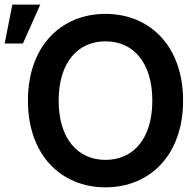

<svg xmlns="http://www.w3.org/2000/svg" viewBox="-29 -797 845 827"><path d="M759.6 -363.6C759.6 -598.7 616.1 -737.2 425.4 -737.2C234.4 -737.2 91.3 -598.7 91.3 -363.6C91.3 -128.9 234.4 9.9 425.4 9.9C616.1 9.9 759.6 -128.6 759.6 -363.6ZM-8.9 -609.4H69.6L144.5 -777.3H24.1ZM223.7 -363.6C223.7 -529.1 307.2 -619 425.4 -619C544 -619 627.1 -529.1 627.1 -363.6C627.1 -198.2 544 -108.3 425.4 -108.3C307.2 -108.3 223.7 -198.2 223.7 -363.6Z"/></svg>

Font: Margiela Sans Semi Bold
Style: Regular
Weight: 600
Designer: Stefan Endress, Andreas Faust
Version: Version 1.100;FEAKit 1.0